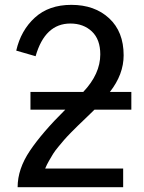

<svg xmlns="http://www.w3.org/2000/svg" viewBox="-20 -783 601 803"><path d="M107.4 -324.2V-398.4H328.1Q399.4 -473.6 399.4 -555.7Q399.4 -618.2 364.3 -651.4Q329.1 -684.6 274.4 -684.6Q168 -684.6 128.9 -547.9L47.9 -571.3Q67.4 -656.2 126 -709.5Q184.6 -762.7 278.3 -762.7Q376 -762.7 436.5 -706.5Q497.1 -650.4 497.1 -551.8Q497.1 -471.7 439.5 -398.4H529.3V-324.2H375Q366.2 -315.4 340.3 -290.5Q314.5 -265.6 306.2 -257.8Q297.9 -250 277.3 -229Q256.8 -208 248.5 -198.2Q240.2 -188.5 225.1 -170.4Q210 -152.3 202.1 -139.6Q194.3 -127 185.1 -110.8Q175.8 -94.7 168.9 -78.1H495.1V0H53.7Q53.7 -76.2 105 -152.3Q156.2 -228.5 252.9 -324.2Z"/></svg>

Font: Gothic A1 Medium
Style: Regular
Weight: 500
Designer: HanYang I&C Co.,Ltd.
Foundry: HanYang I&C Co.,Ltd.
Version: Version 2.50